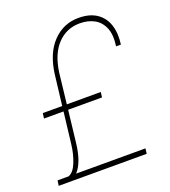

<svg xmlns="http://www.w3.org/2000/svg" viewBox="-132 -818 811 916"><g transform="rotate(-20 273.0 -360.5)"><path d="M68.8 -26.4Q94.7 -36.1 111.1 -77.1Q127.4 -118.2 132.8 -164.1L151.9 -325.7H52.7L56.2 -352.1H154.8L173.3 -507.3Q186.5 -608.9 240.2 -664.8Q293.9 -720.7 370.6 -720.7Q426.8 -720.7 462.4 -696.8Q498 -672.9 512 -630.1Q525.9 -587.4 518.1 -531.7H493.7Q502 -589.4 486.6 -625.2Q471.2 -661.1 439.9 -677.7Q408.7 -694.3 367.7 -694.3Q300.3 -694.3 254.4 -646.2Q208.5 -598.1 195.8 -507.3L178.2 -352.1H350.6L347.2 -325.7H175.3L156.7 -164.1Q146 -68.8 106.9 -26.4H459L455.6 0H8.8L12.7 -26.4Z"/></g></svg>

Font: Robert Sans Thin
Style: Italic
Weight: 100
Italic angle: -8°
Designer: Christian Robertson (extended by Adam Twardoch)
Foundry: Google
Version: Version 12.135;April 2, 2019;FontCreator 11.5.0.2425 64-bit;